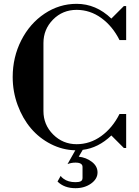

<svg xmlns="http://www.w3.org/2000/svg" viewBox="-20 -780 732 1012"><path d="M377.9 211.9Q318.4 211.9 283.2 176.8L299.8 147Q303.7 154.3 314.9 162.1Q338.9 180.2 377.9 180.2Q396 180.2 405.5 175.5Q415 170.9 415 157.2V100.1Q415 77.1 377.9 77.1Q355.5 77.1 335.9 85L377 12.2Q309.6 10.7 248.3 -20.5Q187 -51.8 143.1 -103.5Q99.1 -155.3 73 -226.1Q46.9 -296.9 46.9 -374Q46.9 -478.5 92 -567.4Q137.2 -656.2 214.8 -708Q292.5 -759.8 383.8 -759.8Q486.3 -759.8 566.9 -682.1L632.8 -748H645V-568.8H609.9Q573.2 -642.1 513.9 -685.1Q454.6 -728 383.8 -728Q310.1 -728 259.5 -676.8Q209 -625.5 209 -553.2V-194.8Q209 -122.1 260.3 -71Q311.5 -20 383.8 -20Q454.6 -20 513.9 -63Q573.2 -106 609.9 -179.2H645V0H632.8L566.9 -65.9Q498 0 416 9.8L395 45.9Q433.6 49.8 463.9 72.8Q494.1 95.7 494.1 128.9Q494.1 163.1 460 187.5Q425.8 211.9 377.9 211.9Z"/></svg>

Font: Fin Serif Display
Style: Italic
Weight: 400
Designer: J. Blake Harris
Version: Version 1.006;FEAKit 1.0